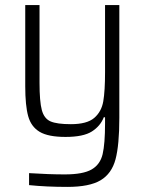

<svg xmlns="http://www.w3.org/2000/svg" viewBox="-20 -530 568 753"><path d="M94 196V149Q172 154 234 154Q306 154 339.5 134.5Q373 115 382.5 74.5Q392 34 392 -47V-70H387Q374 -36 340.5 -14.5Q307 7 237 7Q169 7 135.5 -13Q102 -33 90.5 -74.5Q79 -116 79 -192V-510H135V-206Q135 -132 144 -98.5Q153 -65 178 -54Q203 -43 258 -43Q321 -43 349.5 -67.5Q378 -92 385 -132.5Q392 -173 392 -247V-510H448V-68Q448 39 433 95Q418 151 374.5 177Q331 203 244 203Q162 203 94 196Z"/></svg>

Font: Saira SemiCondensed Light
Style: Regular
Weight: 300
Width: 4
Designer: Hector Gatti with collaboration of the Omnibus-Type team
Foundry: Omnibus-Type
Version: Version 0.072; ttfautohint (v1.8)